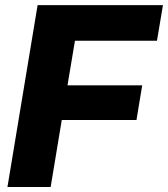

<svg xmlns="http://www.w3.org/2000/svg" viewBox="-20 -748 672 768"><path d="M9.8 0 130.4 -727.5H631.8L607.9 -585H279.8L250 -406.7H548.8L525.9 -268.1H227.1L182.6 0Z"/></svg>

Font: Inter 18pt ExtraBold
Style: Italic
Weight: 800
Italic angle: -9.3988°
Designer: Rasmus Andersson
Foundry: rsms
Version: Version 4.001;git-66647c0bb